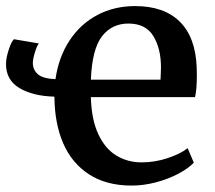

<svg xmlns="http://www.w3.org/2000/svg" viewBox="-21 -590 697 622"><path d="M-1.5 -382.3Q-1.5 -402.8 7.6 -429.9Q16.6 -457 24.4 -462.9L105 -449.2Q98.6 -441.9 92 -420.2Q85.4 -398.4 85.4 -386.2Q85.4 -364.3 101.3 -349.9Q117.2 -335.4 158.7 -333.5Q168.9 -404.8 204.1 -458.5Q239.3 -512.2 294.2 -541.3Q349.1 -570.3 416.5 -570.3Q510.3 -570.3 561.3 -520Q612.3 -469.7 616.2 -372.1L616.7 -346.2Q616.7 -299.3 610.8 -275.4H273.4V-274.4Q275.4 -202.6 297.4 -155.5Q319.3 -108.4 355.7 -86.2Q392.1 -64 438 -64Q480.5 -64 521.7 -77.6Q563 -91.3 586.9 -109.9L606.9 -63Q588.4 -43.9 556.2 -26.9Q523.9 -9.8 484.1 0.7Q444.3 11.2 405.3 11.2Q323.7 11.2 267.6 -25.1Q211.4 -61.5 183.6 -126.2Q155.8 -190.9 155.3 -276.9Q85.4 -278.8 42 -304.7Q-1.5 -330.6 -1.5 -382.3ZM499 -332 499.5 -342.3Q500.5 -361.8 500.5 -371.6Q500.5 -432.6 475.8 -473.1Q451.2 -513.7 395 -513.7Q341.3 -513.7 309.3 -472.2Q277.3 -430.7 273.4 -332Z"/></svg>

Font: Merriweather
Style: Regular
Weight: 400
Designer: Eben Sorkin
Foundry: Eben Sorkin
Version: Version 1.584; ttfautohint (v1.6)